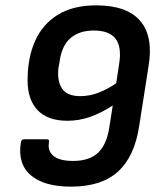

<svg xmlns="http://www.w3.org/2000/svg" viewBox="-20 -686 590 717"><path d="M245 11Q144 11 94.5 -32Q45 -75 58 -155Q60 -166 71 -166H154Q166 -166 163 -155Q157 -123 179.5 -104Q202 -85 253 -85Q313 -85 345.5 -115Q378 -145 388 -209L401 -292Q356 -263 315 -249Q274 -235 232 -235Q158 -235 120.5 -274.5Q83 -314 83 -386Q83 -471 111.5 -534Q140 -597 197 -631.5Q254 -666 339 -666Q455 -666 504.5 -607Q554 -548 534 -434L500 -217Q483 -102 421 -45.5Q359 11 245 11ZM280 -327Q314 -327 347 -339.5Q380 -352 414 -375L425 -448Q435 -511 411.5 -541.5Q388 -572 330 -572Q276 -572 243 -543.5Q210 -515 202 -453L198 -431Q193 -383 212 -355Q231 -327 280 -327Z"/></svg>

Font: Sofia Sans Semi Condensed
Style: Bold Italic
Weight: 700
Italic angle: -9°
Version: Version 4.100